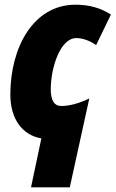

<svg xmlns="http://www.w3.org/2000/svg" viewBox="-20 -583 492 817"><path d="M156 6 112 214H277L360 -164C314 -142 274 -132 241 -132C210 -132 196 -157 196 -203C196 -290 234 -421 305 -421C333 -421 366 -408 389 -391L452 -521C410 -548 362 -563 301 -563C122 -563 24 -381 24 -181C24 -75 76 -8 156 6Z"/></svg>

Font: Noto Sans Condensed Black
Style: Italic
Weight: 900
Width: 3
Italic angle: -12°
Designer: Monotype Design Team
Foundry: Monotype Imaging Inc.
Version: Version 2.013